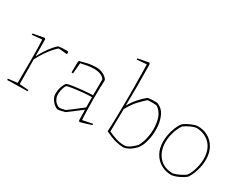

<svg xmlns="http://www.w3.org/2000/svg" viewBox="-84 -1150 2005 1595"><g transform="rotate(30 918.5 -353.0)"><path d="M36 4Q35 0 35 -9L123 -19Q123 -63 123.5 -106.5Q124 -150 124 -193Q124 -224 124 -265.5Q124 -307 123 -351.5Q122 -396 120 -433L24 -424Q24 -427 24 -430.5Q24 -434 25 -436Q51 -441 78 -446Q105 -451 131 -456L140 -447L141 -288L143 -287Q171 -342 202 -383.5Q233 -425 262 -450Q279 -453 298 -454.5Q317 -456 352 -456L360 -444L359 -439L357 -430Q353 -431 337 -432Q321 -433 303.5 -435Q286 -437 276 -437Q264 -429 240 -402.5Q216 -376 189.5 -337.5Q163 -299 141 -255L143 -19L230 -12Q230 -10 230 -6.5Q230 -3 229 0Q216 0 190 0.5Q164 1 134 1.5Q104 2 77.5 2.5Q51 3 36 4Z M590 -8Q567 -1 547 3Q527 7 516 6Q499 0 481.5 -15.5Q464 -31 452 -53Q440 -75 440 -101Q440 -133 449.5 -162.5Q459 -192 476 -214Q502 -222 539 -227Q576 -232 613.5 -236Q651 -240 679.5 -241.5Q708 -243 717 -243L718 -395Q706 -416 679.5 -427Q653 -438 618 -438Q585 -438 551 -432Q517 -426 491 -420L482 -317L467 -318L469 -423L475 -432Q507 -441 544 -449.5Q581 -458 627 -458Q656 -458 680.5 -448Q705 -438 721 -424Q737 -410 739 -398Q737 -361 736 -312.5Q735 -264 735 -214Q736 -155 737 -101.5Q738 -48 741 -19L836 -38L838 -27Q813 -18 785 -9.5Q757 -1 731 6L721 -3L719 -104V-106Q685 -80 648 -51.5Q611 -23 590 -8ZM485 -38Q502 -23 512.5 -17.5Q523 -12 538 -14Q553 -16 581 -23Q598 -34 623 -53.5Q648 -73 674 -93Q700 -113 718 -127L717 -225Q684 -225 643 -221.5Q602 -218 561 -212.5Q520 -207 488 -199Q480 -192 473.5 -175.5Q467 -159 463.5 -139Q460 -119 460 -103Q460 -82 469 -63.5Q478 -45 485 -38Z M971 -45Q973 -71 974.5 -114.5Q976 -158 977 -210Q978 -262 978.5 -313Q979 -364 979 -406Q979 -441 978.5 -484Q978 -527 977.5 -568.5Q977 -610 976.5 -642.5Q976 -675 975 -689L883 -681Q881 -688 883 -693L987 -712L995 -703L997 -498L995 -308L997 -307Q1020 -349 1052.5 -386Q1085 -423 1119 -450Q1129 -452 1137.5 -453.5Q1146 -455 1162 -455.5Q1178 -456 1207 -456Q1263 -438 1288 -382Q1313 -326 1313 -256Q1313 -204 1303 -159Q1293 -114 1278 -87Q1265 -62 1251 -49Q1237 -36 1220 -23Q1198 -7 1179 -0.5Q1160 6 1148 6Q1113 6 1069 -6Q1025 -18 971 -45ZM1151 -12Q1176 -14 1203 -33Q1230 -52 1252 -77Q1275 -121 1284 -164Q1293 -207 1293 -244Q1293 -317 1274 -363Q1255 -409 1219 -432Q1213 -435 1195.5 -435.5Q1178 -436 1159.5 -436Q1141 -436 1130 -435Q1105 -413 1067.5 -374.5Q1030 -336 995 -270L992 -55Q1024 -39 1066.5 -25Q1109 -11 1151 -12Z M1612 6Q1558 7 1512.5 -18Q1467 -43 1440 -90Q1413 -137 1413 -203Q1413 -252 1428.5 -306Q1444 -360 1472 -399Q1487 -413 1511 -425.5Q1535 -438 1559.5 -447Q1584 -456 1598 -456Q1653 -457 1698 -432.5Q1743 -408 1770 -360.5Q1797 -313 1797 -246Q1797 -198 1781.5 -144.5Q1766 -91 1740 -53Q1724 -39 1699.5 -25.5Q1675 -12 1651 -3.5Q1627 5 1612 6ZM1610 -12Q1624 -13 1646 -21.5Q1668 -30 1690 -42Q1712 -54 1726 -65Q1742 -86 1753.5 -116.5Q1765 -147 1771.5 -180Q1778 -213 1778 -241Q1778 -335 1727.5 -385.5Q1677 -436 1600 -438Q1576 -436 1545 -422Q1514 -408 1487 -388Q1461 -351 1446.5 -301.5Q1432 -252 1432 -210Q1432 -123 1479 -68.5Q1526 -14 1610 -12Z"/></g></svg>

Font: Labrada Thin
Style: Regular
Weight: 100
Designer: Mercedes Jáuregui
Foundry: Omnibus-Type Team
Version: Version 1.000; ttfautohint (v1.8.4.7-5d5b)